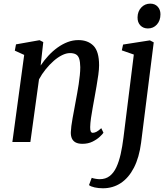

<svg xmlns="http://www.w3.org/2000/svg" viewBox="-20 -781 923 1056"><path d="M203.5 -420.5Q222.5 -449 246 -474.5Q269.5 -500 296.2 -519.2Q323 -538.5 351.8 -549.5Q380.5 -560.5 411 -560.5Q463.5 -560.5 494.2 -529.2Q525 -498 525 -421.5Q525 -400.5 520.8 -369.8Q516.5 -339 510.8 -306Q505 -273 500 -245Q495.5 -219 490 -189.5Q484.5 -160 480.5 -132Q476.5 -104 476 -82.5Q475.5 -65.5 479.2 -58Q483 -50.5 490 -50.5Q499.5 -50.5 510.8 -56.2Q522 -62 537 -76L549 -51Q544.5 -43.5 528.8 -28.8Q513 -14 488.8 -2Q464.5 10 433.5 10Q410.5 10 396.2 2.5Q382 -5 375.5 -19.2Q369 -33.5 369.5 -54Q370 -68.5 372.5 -88.2Q375 -108 379.2 -130.8Q383.5 -153.5 387.8 -177Q392 -200.5 396 -222Q400 -244 404.5 -268.2Q409 -292.5 412.8 -317.8Q416.5 -343 419 -367Q421.5 -391 421.5 -411.5Q421 -441.5 415.5 -458.2Q410 -475 397.5 -482Q385 -489 364.5 -489Q344.5 -489 321.2 -477.5Q298 -466 275 -445.8Q252 -425.5 231 -399.5Q210 -373.5 194.5 -344.5L147 0H48L113 -479L61.5 -502.5L68 -537L197.5 -560L218 -549.5ZM756 4Q745.5 85 716.8 141Q688 197 644.5 225.8Q601 254.5 546 254.5Q522 254.5 500.5 249.8Q479 245 469.5 237L484.5 197Q492 200 504.8 202.2Q517.5 204.5 528.5 204.5Q561 204.5 583.2 187.2Q605.5 170 620 138.8Q634.5 107.5 643.8 66Q653 24.5 659 -23.5L716 -481L650 -504L657 -536L804.5 -559L825.5 -548ZM793.5 -624.5Q768 -624.5 752 -641.2Q736 -658 736.5 -685.5Q737 -718.5 757 -739.8Q777 -761 806.5 -761Q832 -761 847.2 -744.5Q862.5 -728 862.5 -702.5Q862.5 -668 843 -646.2Q823.5 -624.5 793.5 -624.5Z"/></svg>

Font: Merriweather 36pt
Style: Italic
Weight: 400
Italic angle: -7.8°
Version: Version 2.101